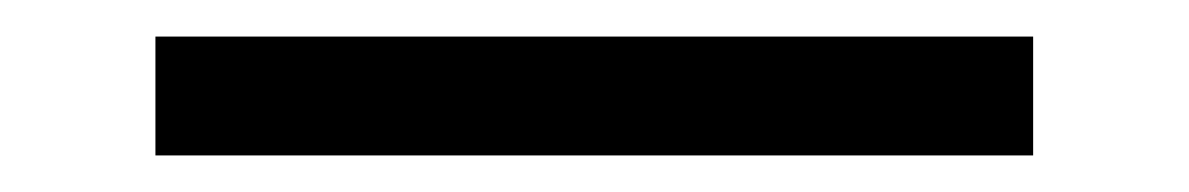

<svg xmlns="http://www.w3.org/2000/svg" viewBox="-20 100 650 105"><path d="M65 185V120H545V185Z"/></svg>

Font: Ropa Sans
Style: Regular
Weight: 400
Designer: Botio Nikoltchev
Foundry: Botjo Nikoltchev
Version: Version 1.002